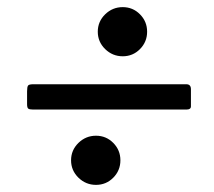

<svg xmlns="http://www.w3.org/2000/svg" viewBox="-20 -662 600 539"><path d="M254.5 -573Q254.5 -601.5 275.2 -621.8Q296 -642 324.5 -642Q353 -642 373 -621.8Q393 -601.5 393 -573Q393 -544.5 373 -524.2Q353 -504 324.5 -504Q296 -504 275.2 -524.2Q254.5 -544.5 254.5 -573ZM73.5 -425.5H503Q516 -425.5 516 -411.5V-363.5Q516 -354.5 504 -354.5H72Q62.5 -354.5 59.2 -357.2Q56 -360 56 -369.5V-405.5Q56 -418 58.8 -421.8Q61.5 -425.5 73.5 -425.5ZM179.5 -212Q179.5 -240.5 200.2 -260.8Q221 -281 249.5 -281Q278 -281 298 -260.8Q318 -240.5 318 -212Q318 -183.5 298 -163.2Q278 -143 249.5 -143Q221 -143 200.2 -163.2Q179.5 -183.5 179.5 -212Z"/></svg>

Font: Besley* Condensed Semi
Style: Italic
Weight: 600
Width: 3
Italic angle: -13°
Designer: Owen Earl
Foundry: indestructible type*
Version: Version 3.000; ttfautohint (v1.8.3)